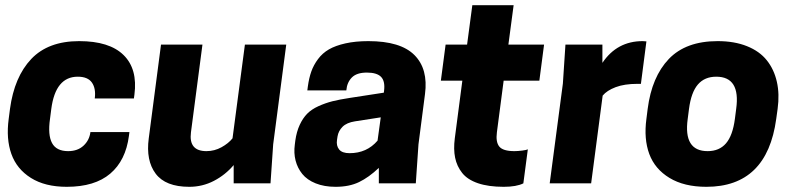

<svg xmlns="http://www.w3.org/2000/svg" viewBox="-20 -700 3030 733"><path d="M175.8 -284.2 170.9 -246.1Q162.1 -184.6 178.7 -153.8Q195.3 -123 240.2 -123Q276.4 -123 298.8 -143.8Q321.3 -164.6 325.2 -195.8H474.1L472.2 -181.2Q460 -87.4 400.9 -37.1Q341.8 13.2 234.9 13.2Q151.9 13.2 97.9 -20.8Q43.9 -54.7 23.4 -112.3Q2.9 -169.9 13.2 -246.1L18.1 -284.2Q34.7 -406.7 99.4 -474.9Q164.1 -543 282.2 -543Q397.9 -543 451.9 -489.7Q505.9 -436.5 493.2 -338.9L491.2 -324.2H341.8Q346.7 -361.8 331.1 -384.5Q315.4 -407.2 276.9 -407.2Q191.9 -407.2 175.8 -284.2Z M594.7 -529.8H752.9L709 -194.8Q699.7 -123 768.1 -123Q798.8 -123 825.7 -137.9Q852.5 -152.8 867.7 -171.9L915 -529.8H1072.8L1022.9 -148.9L1012.7 0H872.1V-69.8Q840.3 -32.2 796.6 -9.5Q752.9 13.2 702.6 13.2Q611.8 13.2 574.2 -37.1Q536.6 -87.4 547.9 -171.9Z M1426.3 0V-59.1Q1388.2 -22.9 1350.8 -4.9Q1313.5 13.2 1261.2 13.2Q1217.8 13.2 1185.1 0Q1152.3 -13.2 1134 -35.9Q1115.7 -58.6 1108.4 -87.2Q1101.1 -115.7 1105.5 -147.9L1107.4 -163.1Q1112.3 -197.8 1124.3 -223.4Q1136.2 -249 1152.8 -265.9Q1169.4 -282.7 1195.8 -294.7Q1222.2 -306.6 1249.3 -313.5Q1276.4 -320.3 1315.4 -326.2L1445.3 -346.2L1446.3 -354Q1450.7 -390.1 1434.8 -406.5Q1418.9 -422.9 1380.4 -422.9Q1341.8 -422.9 1323.2 -404.1Q1304.7 -385.3 1302.2 -355H1153.3L1155.3 -370.1Q1159.7 -402.3 1168.5 -427Q1177.2 -451.7 1194.1 -474.4Q1210.9 -497.1 1235.8 -511.5Q1260.7 -525.9 1298.8 -534.4Q1336.9 -543 1386.2 -543Q1509.3 -543 1562.3 -489.7Q1615.2 -436.5 1602.5 -340.8L1577.6 -148.9L1567.4 0ZM1314.5 -115.2Q1380.4 -115.2 1421.4 -163.1L1433.6 -252L1335.4 -236.8Q1303.7 -231.9 1287.8 -216.1Q1272 -200.2 1268.6 -179.2L1266.6 -166Q1263.2 -143.6 1274.7 -129.4Q1286.1 -115.2 1314.5 -115.2Z M1920.9 -529.8H2057.1L2039.1 -392.1H1902.8L1877 -194.8Q1872.1 -157.7 1886.2 -140.4Q1900.4 -123 1943.8 -123Q1957 -123 1973.9 -125.2Q1990.7 -127.4 1995.1 -129.9L1978 0Q1951.7 13.2 1902.8 13.2Q1844.7 13.2 1804.7 -0.5Q1764.6 -14.2 1744.4 -39.8Q1724.1 -65.4 1717.5 -97.9Q1710.9 -130.4 1716.3 -171.9L1745.1 -392.1H1663.1L1681.2 -529.8H1763.2L1783.2 -680.2H1940.9Z M2433.6 -543 2447.8 -542 2426.8 -379.9H2413.6Q2363.8 -379.9 2330.3 -367.2Q2296.9 -354.5 2280.8 -335L2236.8 0H2078.6L2128.9 -380.9L2138.7 -529.8H2279.8V-460Q2335.4 -543 2433.6 -543Z M2681.6 -123Q2726.1 -123 2751.7 -152.8Q2777.3 -182.6 2785.6 -246.1L2790.5 -284.2Q2807.6 -407.2 2714.4 -407.2Q2669.9 -407.2 2644.3 -377.4Q2618.7 -347.7 2610.4 -284.2L2605.5 -246.1Q2588.4 -123 2681.6 -123ZM2676.8 13.2Q2591.8 13.2 2535.9 -20.8Q2480 -54.7 2458.7 -112.3Q2437.5 -169.9 2447.8 -246.1L2452.6 -284.2Q2468.3 -406.7 2533.4 -474.9Q2598.6 -543 2719.7 -543Q2783.7 -543 2831.8 -523.7Q2879.9 -504.4 2907.5 -469.7Q2935.1 -435.1 2945.8 -387.9Q2956.5 -340.8 2948.7 -284.2L2943.4 -246.1Q2908.2 13.2 2676.8 13.2Z"/></svg>

Font: Cooper Hewitt
Style: Bold Italic
Weight: 712
Designer: Village Type and Design LLC
Foundry: Cooper Hewitt Smithsonian Design Museum
Version: 1.000